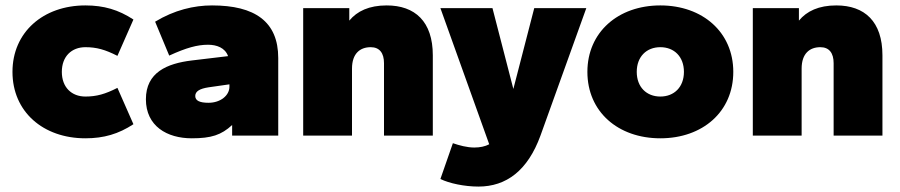

<svg xmlns="http://www.w3.org/2000/svg" viewBox="-20 -500 3320 708"><path d="M295 10C363 10 417 -6 472 -42L413 -176C368 -153 336 -144 295 -144C244 -144 208 -178 208 -235C208 -292 244 -326 295 -326C336 -326 368 -317 413 -294L472 -428C417 -464 363 -480 295 -480C139 -480 26 -381 26 -235C26 -88 139 10 295 10Z M687 10C759 10 796 -2 836 -39V0H1006V-286C1006 -421 919 -480 762 -480C695 -480 623 -463 552 -420L604 -295C667 -324 708 -335 747 -335C779 -335 810 -324 821 -293L687 -277C596 -266 518 -233 518 -134C518 -35 596 10 687 10ZM749 -121C716 -121 700 -129 700 -146C700 -163 716 -173 749 -178L826 -189V-180C826 -148 793 -121 749 -121Z M1576 0V-296C1576 -421 1510 -480 1406 -480C1341 -480 1297 -459 1268 -424V-470H1098V0H1278V-247C1278 -303 1308 -326 1347 -326C1380 -326 1396 -304 1396 -267V0Z M1744 188C1847 188 1926 129 1973 0L2142 -470H1950L1873 -172L1796 -470H1604L1784 32C1769 40 1750 44 1729 44C1702 44 1673 36 1650 28L1604 160C1636 176 1693 188 1744 188Z M2415 10C2571 10 2684 -88 2684 -235C2684 -381 2571 -480 2415 -480C2259 -480 2146 -381 2146 -235C2146 -88 2259 10 2415 10ZM2415 -144C2364 -144 2328 -179 2328 -235C2328 -291 2364 -326 2415 -326C2466 -326 2502 -291 2502 -235C2502 -179 2466 -144 2415 -144Z M3234 0V-296C3234 -421 3168 -480 3064 -480C2999 -480 2955 -459 2926 -424V-470H2756V0H2936V-247C2936 -303 2966 -326 3005 -326C3038 -326 3054 -304 3054 -267V0Z"/></svg>

Font: Gantari Black
Style: Regular
Weight: 900
Designer: Anugrah Pasau
Foundry: Lafontype
Version: Version 1.000